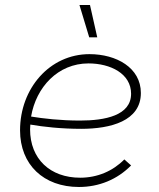

<svg xmlns="http://www.w3.org/2000/svg" viewBox="-20 -740 636 766"><path d="M295 6C375 6 448 -24 503 -80L476 -104C431 -58 369 -31 300 -31C180 -31 100 -106 100 -224L101 -243C153 -234 224 -226 304 -226C421 -226 542 -257 542 -369C542 -470 444 -524 337 -524C178 -524 60 -387 60 -220C60 -83 154 6 295 6ZM336 -591H368L339 -720H297ZM104 -275C124 -392 211 -487 333 -487C421 -487 503 -446 503 -366C503 -279 399 -259 299 -259C222 -259 153 -267 104 -275Z"/></svg>

Font: Fixel Display ExtraLight
Style: Italic
Weight: 200
Italic angle: -10°
Designer: AlfaBravo + MacPaw
Foundry: Kyrylo Tkachov, Marchela Mozhyna, Serhii Makarenko, Maria Weinstein, Zakhar Kryvoshyya
Version: Version 1.210;Glyphs 3.2 (3217)